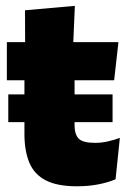

<svg xmlns="http://www.w3.org/2000/svg" viewBox="-20 -640 450 672"><path d="M249 12Q180.5 12 140.2 -8.8Q100 -29.5 82.8 -70.5Q65.5 -111.5 65.5 -171.5V-436H241V-201.5Q241 -169.5 255.5 -154.8Q270 -140 312.5 -140Q335.5 -140 358.2 -145.2Q381 -150.5 399.5 -157.5L384.5 -12.5Q358.5 -1.5 324.5 5.2Q290.5 12 249 12ZM9 -212.5V-309.5H374V-212.5ZM4 -359V-492.5H394.5L379.5 -359ZM68 -480.5 67.5 -604 242 -619.5 236 -480.5Z"/></svg>

Font: Anek Latin Medium ExtraBold
Style: Regular
Weight: 800
Version: Version 1.003